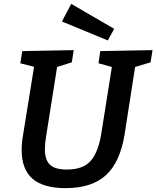

<svg xmlns="http://www.w3.org/2000/svg" viewBox="-20 -961 808 992"><path d="M768 -702 758 -639 678 -615 624 -268Q601 -124 528 -56.5Q455 11 319 11Q204 11 148 -37.5Q92 -86 92 -186Q92 -224 99 -263L156 -616L85 -634L95 -697L361 -702L351 -639L275 -615L218 -255Q212 -218 212 -189Q212 -134 238.5 -109.5Q265 -85 326 -85Q410 -85 449.5 -131Q489 -177 504 -275L558 -615L489 -634L498 -697ZM570 -812 537 -752 300 -850 348 -941Z"/></svg>

Font: Bitter Pro SemiBold
Style: Italic
Weight: 600
Italic angle: -9°
Designer: Sol Matas, and Bitter project Authors
Foundry: Sol Matas
Version: Version 1.010